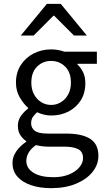

<svg xmlns="http://www.w3.org/2000/svg" viewBox="-20 -755 544 999"><path d="M246 224Q187 224 141.5 208.5Q96 193 70.5 164Q45 135 45 93Q45 62 64 33.5Q83 5 116 -17V-21Q98 -33 85.5 -52.5Q73 -72 73 -100Q73 -131 90.5 -154Q108 -177 126 -190V-194Q103 -214 83 -248Q63 -282 63 -325Q63 -378 88.5 -417Q114 -456 155.5 -477Q197 -498 246 -498Q266 -498 284 -494.5Q302 -491 315 -486H484V-423H383V-419Q401 -403 412.5 -379Q424 -355 424 -322Q424 -270 400 -232.5Q376 -195 336 -174.5Q296 -154 246 -154Q228 -154 209 -158.5Q190 -163 173 -171Q161 -160 151.5 -147Q142 -134 142 -113Q142 -90 160.5 -75Q179 -60 228 -60H322Q407 -60 449.5 -32.5Q492 -5 492 56Q492 101 462 139Q432 177 376.5 200.5Q321 224 246 224ZM246 -209Q274 -209 297.5 -223.5Q321 -238 335 -264Q349 -290 349 -325Q349 -379 319 -408.5Q289 -438 246 -438Q203 -438 173 -408.5Q143 -379 143 -325Q143 -290 157 -264Q171 -238 194.5 -223.5Q218 -209 246 -209ZM258 167Q304 167 338.5 153Q373 139 392.5 116Q412 93 412 68Q412 34 386.5 21Q361 8 314 8H230Q216 8 199.5 6Q183 4 167 0Q140 19 128.5 40Q117 61 117 82Q117 121 154.5 144Q192 167 258 167ZM88 -570 224 -735H296L432 -570H365L262 -673H258L155 -570Z"/></svg>

Font: Source Sans 3
Style: Regular
Weight: 400
Designer: Paul D. Hunt
Foundry: Adobe
Version: Version 3.046;hotconv 1.0.118;makeotfexe 2.5.65603